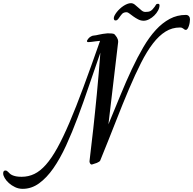

<svg xmlns="http://www.w3.org/2000/svg" viewBox="-404 -946 1229 1222"><path d="M-266.1 179.2Q-223.1 179.2 -185.5 161.1Q-147.9 143.1 -111.8 102.3Q-75.7 61.5 -39.1 -4.6Q-2.4 -70.8 38.6 -167Q79.6 -263.2 127.2 -391.8Q174.8 -520.5 232.9 -686Q218.8 -685.1 205.1 -683.1Q191.4 -681.2 179.9 -679.7Q168.5 -678.2 160.9 -678Q153.3 -677.7 151.9 -679.2Q148.9 -682.6 149.4 -685.8Q149.9 -689 158.2 -700.2Q163.6 -707.5 174.6 -713.9Q185.5 -720.2 196.8 -720.2Q203.1 -720.2 225.8 -725.6Q248.5 -731 280.8 -733.9Q294.9 -733.9 308.1 -732.9Q321.3 -731.9 326.2 -726.1Q329.6 -721.7 333.3 -717.3Q336.9 -712.9 340.3 -707.3Q343.8 -701.7 345.9 -694.8Q348.1 -688 348.1 -679.2L286.1 -154.8Q325.7 -250.5 362.1 -339.1Q398.4 -427.7 434.8 -505.1Q471.2 -582.5 508.5 -646.2Q545.9 -710 587.6 -755.4Q629.4 -800.8 676.5 -825.9Q723.6 -851.1 778.8 -851.1Q791.5 -851.1 798.3 -843Q805.2 -835 805.2 -823.2Q805.2 -814.9 803.5 -803.5Q801.8 -792 798.3 -781.5Q794.9 -771 790 -763.4Q785.2 -755.9 778.8 -755.9Q773.4 -755.9 770.3 -758.3Q767.1 -760.7 763.4 -763.4Q759.8 -766.1 754.9 -768.6Q750 -771 741.2 -771Q691.4 -771 649.7 -745.1Q607.9 -719.2 569.3 -669.2Q530.8 -619.1 493.9 -546.4Q457 -473.6 417.2 -380.1Q377.4 -286.6 333.3 -173.3Q289.1 -60.1 235.8 70.8Q234.4 78.1 227.5 82.8Q220.7 87.4 212.4 90.8Q204.1 94.2 196 96.2Q188 98.1 184.1 100.1Q180.2 102.1 176.5 100.6Q172.9 99.1 170.4 95.9Q168 92.8 166.5 87.6Q165 82.5 166 77.1Q177.7 -18.1 189.9 -128.9Q194.8 -176.3 200.7 -231.4Q206.5 -286.6 212.4 -347.9Q218.3 -409.2 223.9 -475.6Q229.5 -542 234.9 -610.8Q197.8 -505.4 162.4 -400.4Q127 -295.4 90.8 -199Q54.7 -102.5 16.6 -19.5Q-21.5 63.5 -64.2 124.8Q-106.9 186 -155.3 220.9Q-203.6 255.9 -259.8 255.9Q-285.6 255.9 -308.1 245.1Q-330.6 234.4 -347.4 219.2Q-364.3 204.1 -374 187.3Q-383.8 170.4 -383.8 158.2Q-383.8 139.2 -370.1 139.2Q-363.8 139.2 -359.6 142.1Q-355.5 145 -351.1 149.4Q-346.7 153.8 -341.1 159.2Q-335.4 164.6 -325.9 168.9Q-316.4 173.3 -302 176.3Q-287.6 179.2 -266.1 179.2ZM349.1 -826.2Q345.2 -821.3 341.6 -818.6Q337.9 -815.9 330.1 -815.9Q324.7 -815.9 322.5 -820.6Q320.3 -825.2 320.3 -830.1Q320.3 -837.9 325.4 -847.9Q330.6 -857.9 338.9 -868.7Q347.2 -879.4 358.2 -889.6Q369.1 -899.9 381.3 -908Q393.6 -916 405.8 -920.9Q418 -925.8 429.2 -925.8Q441.9 -925.8 453.4 -917Q464.8 -908.2 475.8 -897.9Q486.8 -887.7 497.8 -878.9Q508.8 -870.1 521 -870.1Q531.7 -870.1 539.6 -871.3Q547.4 -872.6 554 -876.2Q560.5 -879.9 566.9 -886.5Q573.2 -893.1 581.1 -903.8Q584.5 -909.2 588.4 -915.5Q592.3 -921.9 601.1 -921.9Q605.5 -921.9 608.4 -919.7Q611.3 -917.5 611.3 -912.1Q611.3 -896.5 602.1 -879.2Q592.8 -861.8 578.1 -847.4Q563.5 -833 545.4 -823.5Q527.3 -814 510.3 -814Q492.2 -814 475.6 -822.5Q459 -831.1 445.1 -841.1Q431.2 -851.1 420.2 -859.6Q409.2 -868.2 402.3 -868.2Q392.1 -868.2 385.5 -865.7Q378.9 -863.3 373.5 -858.2Q368.2 -853 362.8 -845.2Q357.4 -837.4 349.1 -826.2Z"/></svg>

Font: Mervale Script
Style: Regular
Weight: 400
Designer: Astigmatic (AOETI)
Foundry: Astigmatic (AOETI)
Version: Version 1.000